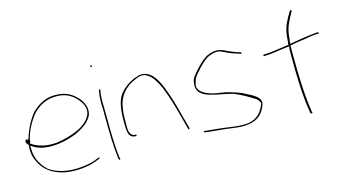

<svg xmlns="http://www.w3.org/2000/svg" viewBox="-86 -1049 2630 1455"><g transform="rotate(-15 1229.0 -321.5)"><path d="M57 -281C52 -271 63 -258 73 -248V-239H72C68 -181 77 -149 98 -107C141 -19 247 45 419 29C468 24 500 16 526 6C538 1 551 -4 563 -8C564 -8 566 -10 567 -16V-17C568 -18 565 -16 566 -17H558L522 -3C497 7 463 13 415 18C310 29 218 4 164 -37C121 -78 83 -136 83 -217V-240L101 -227C130 -209 163 -197 218 -194C295 -190 367 -209 423 -229C489 -257 547 -293 572 -348C591 -401 565 -453 534 -487C506 -517 471 -544 420 -555C306 -576 237 -534 180 -480C142 -435 105 -364 85 -299L80 -286L68 -291C63 -293 61 -292 57 -283ZM85 -256 89 -271V-268H93V-273H89C104 -348 147 -423 190 -473C230 -511 275 -542 344 -548C440 -557 492 -518 525 -480C548 -454 583 -408 561 -354C547 -320 516 -293 488 -275C447 -249 388 -229 322 -215C219 -193 131 -220 86 -255ZM572 -347Z M677 -702C677 -699 681 -695 686 -695C691 -695 691 -695 691 -700C691 -703 686 -709 683 -709C679 -709 677 -707 677 -702ZM686 -378 687 -377V-302C687 -275 687 -246 688 -216L690 -123C691 -83 698 -6 702 25L705 36C710 41 716 42 716 33L713 23V22C700 -71 699 -196 699 -302C699 -329 698 -353 698 -377C696 -422 697 -470 705 -508C705 -509 705 -510 703 -513C694 -525 692 -499 691 -492V-490C686 -458 684 -419 686 -378ZM697 -376H698ZM703 -513Z M815 -202C815 -161 821 -125 838 -113C848 -105 860 -102 865 -102H875C880 -102 882 -104 882 -108C882 -112 880 -113 875 -113H864C824 -124 827 -173 827 -202C827 -248 826 -289 834 -332C844 -418 900 -487 984 -519C1007 -530 1047 -545 1078 -521L1077 -522C1095 -513 1110 -497 1124 -477C1140 -454 1155 -427 1168 -397C1201 -311 1217 -259 1246 -149L1272 -51C1273 -47 1274 -47 1276 -47C1279 -48 1284 -52 1283 -55L1257 -151C1228 -263 1214 -313 1180 -400C1159 -452 1129 -507 1087 -530C1048 -550 1021 -545 977 -528C935 -510 898 -485 871 -454C829 -410 818 -342 815 -265ZM984 -519Z M1381 -5C1380 -4 1381 2 1385 5L1399 8C1431 11 1472 16 1511 19C1559 23 1609 32 1656 36C1761 40 1810 10 1842 -39C1852 -55 1865 -82 1867 -102C1863 -131 1848 -146 1824 -161L1823 -162H1822C1813 -169 1803 -175 1788 -182C1772 -189 1757 -199 1738 -208C1695 -225 1651 -240 1604 -249L1542 -259C1508 -265 1466 -280 1444 -297C1426 -311 1412 -326 1412 -354V-356L1413 -357C1414 -369 1419 -384 1425 -401V-402C1433 -420 1453 -443 1485 -478C1517 -512 1544 -534 1566 -544C1595 -557 1628 -566 1663 -555L1664 -554V-553L1700 -538V-537C1725 -524 1753 -515 1782 -506L1802 -499H1803C1806 -499 1808 -498 1810 -498C1812 -506 1809 -509 1808 -509L1786 -516H1784C1771 -521 1760 -525 1748 -530C1717 -541 1697 -554 1670 -564C1631 -576 1599 -571 1559 -554C1539 -545 1509 -522 1474 -485C1439 -448 1417 -420 1411 -405C1404 -387 1403 -371 1402 -355C1402 -251 1555 -253 1664 -222H1667C1725 -200 1777 -169 1816 -144C1835 -135 1846 -123 1855 -103L1858 -99L1857 -98C1837 -38 1797 14 1722 24C1643 32 1575 14 1513 8C1474 5 1433 -1 1402 -3L1386 -5ZM1401 -354H1402ZM1816 -145Z M1966 -442C1966 -439 1969 -436 1971 -436H1979C2032 -436 2084 -449 2153 -456L2173 -458L2170 -442C2169 -425 2169 -408 2169 -388C2169 -237 2173 -64 2196 63L2197 72C2200 79 2216 78 2213 72L2210 62V61C2189 -70 2184 -237 2184 -388C2184 -410 2183 -432 2184 -452V-461C2219 -470 2258 -475 2297 -480C2327 -485 2371 -494 2401 -494H2410C2414 -494 2416 -495 2416 -498C2416 -503 2414 -505 2410 -505H2401C2396 -505 2382 -504 2361 -501C2318 -497 2259 -487 2208 -478L2187 -474V-490C2187 -497 2189 -503 2190 -511C2195 -583 2209 -614 2238 -671L2261 -713C2264 -720 2250 -723 2247 -717L2223 -675C2192 -617 2179 -586 2174 -510C2173 -499 2171 -484 2170 -472V-470H2167C2151 -469 2141 -467 2125 -464H2122C2073 -458 2021 -448 1978 -448H1971C1968 -448 1966 -445 1966 -442ZM2184 -450H2186ZM2247 -717V-718Z"/></g></svg>

Font: Stray Cat
Style: HlExt
Weight: 100
Version: Version 1.0